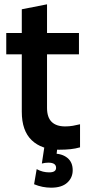

<svg xmlns="http://www.w3.org/2000/svg" viewBox="-20 -683 412 890"><path d="M254 11Q173 11 127 -33Q81 -77 81 -165V-640L198 -663V-183Q198 -139 219.5 -118Q241 -97 282 -97Q301 -97 318 -100Q335 -103 351 -107V0Q330 6 307 8.5Q284 11 254 11ZM9 -431V-530H346V-431ZM217 187Q197 187 177 183Q157 179 138 171L150 101Q165 109 179 112.5Q193 116 208 116Q240 116 240 95Q240 71 204 71Q196 71 189 72Q182 73 174 75L187 -11L247 -9L241 43L229 29Q268 29 292.5 49Q317 69 317 106Q317 141 291.5 164Q266 187 217 187Z"/></svg>

Font: Radio Canada Big Medium
Style: Regular
Weight: 500
Designer: Étienne Aubert Bonn
Foundry: Coppers and Brasses
Version: Version 1.001